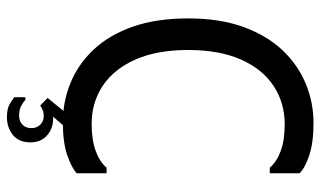

<svg xmlns="http://www.w3.org/2000/svg" viewBox="-205 -546 923 553"><g transform="rotate(90 256.5 -269.5)"><path d="M33 -350Q33 -442 58 -510Q83 -578 125.5 -622.5Q168 -667 222 -689Q276 -711 334 -711Q390 -711 426.5 -699Q463 -687 479 -671V-585H463Q446 -605 415 -616.5Q384 -628 338 -628Q276 -628 227.5 -596Q179 -564 151.5 -502Q124 -440 124 -350Q124 -260 151.5 -198Q179 -136 227 -104Q275 -72 337 -72Q383 -72 414.5 -83.5Q446 -95 463 -115H479V-29Q463 -14 426.5 -1.5Q390 11 332 11Q273 11 219 -11Q165 -33 123 -77.5Q81 -122 57 -190Q33 -258 33 -350ZM322 39Q350 39 370 56.5Q390 74 390 104Q390 138 368.5 155Q347 172 318 172Q294 172 281.5 165Q269 158 260 151V119H268Q275 126 286 131.5Q297 137 313 137Q329 137 339 127.5Q349 118 349 101Q349 86 339 76Q329 66 314 66Q304 66 297 69Q290 72 284 76L262 55L307 0H350L316 39Z"/></g></svg>

Font: Phudu
Style: Regular
Weight: 400
Version: Version 1.005;gftools[0.9.23]